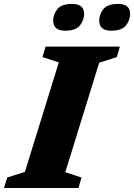

<svg xmlns="http://www.w3.org/2000/svg" viewBox="-47 -940 670 960"><path d="M247 -628 165 -654.5 181 -707H552.5L537 -654.5L449 -626.5L279.5 -79L360.5 -52.5L345.5 0H-27L-11 -52.5L77.5 -80.5ZM279.5 -786.5Q219 -786.5 219 -837Q219 -868 239.8 -894.2Q260.5 -920.5 313.5 -920.5Q373.5 -920.5 373.5 -870.5Q373.5 -839.5 352.8 -813Q332 -786.5 279.5 -786.5ZM509 -786.5Q449 -786.5 449 -837Q449 -868 469.8 -894.2Q490.5 -920.5 543 -920.5Q603.5 -920.5 603.5 -870.5Q603.5 -839.5 582.8 -813Q562 -786.5 509 -786.5Z"/></svg>

Font: Newsreader 6pt
Style: Bold Italic
Weight: 700
Italic angle: -17°
Designer: Hugues Gentile
Foundry: Production Type
Version: Version 1.003; ttfautohint (v1.8.3)